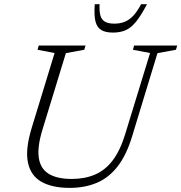

<svg xmlns="http://www.w3.org/2000/svg" viewBox="-20 -904 882 934"><path d="M186 -271.5Q161 -189 168.8 -136.2Q176.5 -83.5 217 -58.5Q257.5 -33.5 329 -33.5Q392.5 -33.5 442.2 -54.8Q492 -76 528.5 -124.2Q565 -172.5 589.5 -253L710 -646L626.5 -662L632.5 -682.5H842L836 -662L746 -645.5L622.5 -240Q595 -149.5 552.2 -94.5Q509.5 -39.5 451.2 -14.8Q393 10 318.5 10Q234.5 10 182 -19.5Q129.5 -49 116 -113Q102.5 -177 133.5 -279.5L245.5 -646L162.5 -662L168.5 -682.5H396L390 -662L300.5 -645.5ZM536.5 -789Q565.5 -789 588 -798.5Q610.5 -808 629.5 -828.8Q648.5 -849.5 666.5 -883.5H695Q666.5 -829 642.2 -799Q618 -769 591.5 -757.2Q565 -745.5 529.5 -745.5Q493.5 -745.5 472.5 -758Q451.5 -770.5 444.2 -800.8Q437 -831 441 -883.5H464.5Q462.5 -849.5 468.5 -828.5Q474.5 -807.5 491 -798.2Q507.5 -789 536.5 -789Z"/></svg>

Font: Newsreader Light
Style: Italic
Weight: 300
Italic angle: -17°
Designer: Hugues Gentile
Foundry: Production Type
Version: Version 1.003